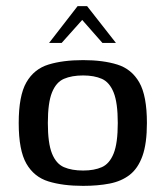

<svg xmlns="http://www.w3.org/2000/svg" viewBox="-20 -600 539 626"><path d="M251 6Q185 6 138 -8.5Q91 -23 66 -66.5Q41 -110 41 -199Q41 -288 66 -331.5Q91 -375 138 -389.5Q185 -404 251 -404Q316 -404 362.5 -389.5Q409 -375 434 -331.5Q459 -288 459 -199Q459 -132 444.5 -91.5Q430 -51 403 -30Q376 -9 337.5 -1.5Q299 6 251 6ZM251 -44Q287 -44 312 -55Q337 -66 350.5 -99.5Q364 -133 364 -199Q364 -265 350.5 -298.5Q337 -332 312 -343Q287 -354 251 -354Q214 -354 188.5 -343Q163 -332 149.5 -298.5Q136 -265 136 -199Q136 -133 149.5 -99.5Q163 -66 188.5 -55Q214 -44 251 -44ZM140 -460 233 -580H264L358 -460H314L248 -535L181 -460Z"/></svg>

Font: Genos Medium
Style: Regular
Weight: 500
Designer: Robert E. Leuschke
Foundry: Robert E. Leuschke
Version: Version 1.010; ttfautohint (v1.8.3)